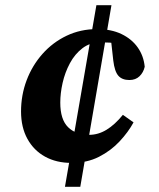

<svg xmlns="http://www.w3.org/2000/svg" viewBox="-20 -673 612 739"><path d="M61 -244Q61 -307 82.5 -364Q104 -421 143.5 -465.5Q183 -510 236.5 -535.5Q290 -561 353 -561Q408 -561 447.5 -542Q487 -523 510 -490.5Q533 -458 537 -416Q532 -394 517 -379.5Q502 -365 478 -365Q450 -365 435.5 -381.5Q421 -398 416 -440L406 -530L462 -494Q445 -502 425.5 -506Q406 -510 367 -510Q327 -510 297.5 -487.5Q268 -465 249 -429.5Q230 -394 221 -354Q212 -314 212 -278Q212 -213 242 -183.5Q272 -154 323 -154Q358 -154 390 -173.5Q422 -193 453 -231L494 -202Q474 -165 440.5 -129Q407 -93 361 -69.5Q315 -46 255 -46Q197 -46 153.5 -70Q110 -94 85.5 -138.5Q61 -183 61 -244ZM289 46H230L351 -653H409Z"/></svg>

Font: Source Serif 4 ExtraBold
Style: Italic
Weight: 800
Italic angle: -12°
Designer: Frank Grießhammer
Foundry: Adobe Systems Incorporated
Version: Version 4.004;hotconv 1.0.116;makeotfexe 2.5.65601